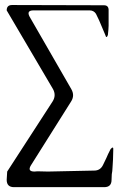

<svg xmlns="http://www.w3.org/2000/svg" viewBox="-20 -774 540 769"><path d="M396.5 -752.9Q414.1 -752.9 415 -735.4V-670.9L414.1 -654.3L412.1 -633.8Q406.2 -617.2 401.4 -634.8L377 -692.4L364.3 -718.8Q355.5 -732.4 338.9 -732.4H114.3Q85 -732.4 98.6 -707L265.6 -417Q280.3 -391.6 264.6 -367.2L103.5 -111.3Q88.9 -86.9 118.2 -86.9L129.9 -87.9L171.9 -86.9L357.4 -90.8Q381.8 -90.8 392.6 -113.3L406.2 -141.6L413.1 -157.2L422.9 -176.8Q435.5 -191.4 433.6 -171.9L432.6 -134.8L430.7 -103.5L429.7 -88.9L427.7 -76.2L426.8 -53.7Q426.8 -24.4 397.5 -24.4H171.9H129.9H88.9H36.1Q6.8 -24.4 6.8 -53.7L8.8 -86.9L190.4 -367.2Q206.1 -391.6 192.4 -417L6.8 -732.4Q6.8 -753.9 28.3 -753.9Z"/></svg>

Font: B2 Hana
Style: Regular
Weight: 500
Version: 2020-08-05; (max)